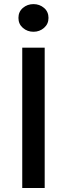

<svg xmlns="http://www.w3.org/2000/svg" viewBox="-20 -938 334 958"><path d="M91 0V-700H203V0ZM147 -779.5Q116.5 -779.5 94.2 -798.8Q72 -818 72 -848.5Q72 -879.5 94.2 -898.5Q116.5 -917.5 147 -917.5Q177.5 -917.5 199.8 -898.5Q222 -879.5 222 -848.5Q222 -818.5 199.8 -799Q177.5 -779.5 147 -779.5Z"/></svg>

Font: Geologica Cursive
Style: Regular
Weight: 400
Designer: Sindre Bremnes, Frode Helland
Foundry: Monokrom Skriftforlag AS
Version: Version 1.010;gftools[0.9.28]